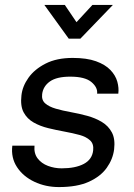

<svg xmlns="http://www.w3.org/2000/svg" viewBox="-20 -747 543 779"><path d="M219 12Q165 12 119.5 -9.5Q74 -31 49 -69Q24 -107 30 -156H120Q117 -125 132.5 -104.5Q148 -84 174.5 -74Q201 -64 230 -64Q286 -64 320 -82Q354 -100 358 -137Q361 -163 345.5 -177.5Q330 -192 302.5 -199.5Q275 -207 242 -213Q209 -219 176 -227Q143 -235 116.5 -250Q90 -265 76 -291Q62 -317 67 -360Q71 -397 95.5 -431.5Q120 -466 165 -489Q210 -512 275 -512Q332 -512 369.5 -498.5Q407 -485 428 -463Q449 -441 456 -415.5Q463 -390 460 -367H374Q377 -392 351 -414Q325 -436 265 -436Q210 -436 182.5 -416.5Q155 -397 151 -365Q148 -341 163.5 -327.5Q179 -314 206.5 -306Q234 -298 267.5 -292Q301 -286 334 -277Q367 -268 393.5 -252Q420 -236 434 -209.5Q448 -183 443 -141Q438 -101 413 -66Q388 -31 340.5 -9.5Q293 12 219 12ZM259 -590 160 -727H243L314 -622H258L355 -727H438L306 -590Z"/></svg>

Font: Inclusive Sans
Style: Italic
Weight: 400
Italic angle: -7°
Designer: Olivia King
Foundry: Olivia King
Version: Version 2.004